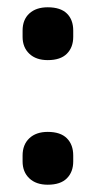

<svg xmlns="http://www.w3.org/2000/svg" viewBox="-20 -499 263 527"><path d="M111 -334Q79 -334 60.5 -351.5Q42 -369 42 -398V-415Q42 -445 60.5 -462Q79 -479 111 -479Q146 -479 163.5 -462Q181 -445 181 -415V-398Q181 -369 163.5 -351.5Q146 -334 111 -334ZM111 8Q79 8 60.5 -9.5Q42 -27 42 -56V-72Q42 -102 60.5 -119.5Q79 -137 111 -137Q146 -137 163.5 -119.5Q181 -102 181 -72V-56Q181 -27 163.5 -9.5Q146 8 111 8Z"/></svg>

Font: Sofia Sans Condensed
Style: Bold
Weight: 700
Designer: Botio Nikoltchev, Ani Petrova
Foundry: lettersoup
Version: Version 4.101; ttfautohint (v1.8.4.7-5d5b)